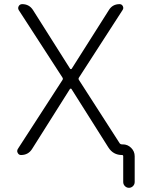

<svg xmlns="http://www.w3.org/2000/svg" viewBox="-20 -774 719 932"><path d="M320.3 -440.4Q321.3 -438.5 324.2 -438.5Q327.1 -438.5 328.1 -440.4L508.8 -725.6Q526.4 -753.9 560.5 -753.9Q571.3 -753.9 576.2 -744.1Q581.1 -734.4 575.2 -725.6L363.3 -397.5Q359.4 -391.6 363.3 -385.7L560.5 -79.1Q564.5 -73.2 572.3 -73.2H576.2Q599.6 -73.2 616.7 -56.2Q633.8 -39.1 633.8 -15.6V109.4Q633.8 121.1 625.5 129.4Q617.2 137.7 606 137.7Q594.7 137.7 586.4 129.4Q578.1 121.1 578.1 109.4V-15.6Q578.1 -21.5 572.3 -21.5Q529.3 -21.5 505.9 -58.6L327.1 -341.8Q326.2 -343.8 323.2 -343.8Q320.3 -343.8 319.3 -341.8L135.7 -50.8Q117.2 -21.5 82 -21.5Q71.3 -21.5 66.4 -31.2Q63.5 -36.1 63.5 -40Q63.5 -45.9 66.4 -50.8L283.2 -385.7Q287.1 -391.6 283.2 -397.5L71.3 -724.6Q65.4 -734.4 70.8 -744.1Q76.2 -753.9 87.9 -753.9Q122.1 -753.9 140.6 -724.6Z"/></svg>

Font: Gen Jyuu Gothic P Light
Style: Regular
Weight: 200
Designer: [Source Han Sans]
Ryoko NISHIZUKA  (kana & ideographs); Paul D. Hunt (Latin, Greek & Cyrillic); Wenlong ZHANG  (bopomofo
Version: Version 1.002.20150607